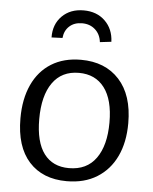

<svg xmlns="http://www.w3.org/2000/svg" viewBox="-54 -803 683 858"><g transform="rotate(5 287.5 -374.5)"><path d="M294 -537Q403 -537 466 -468Q529 -399 529 -273Q529 -187 499 -124Q469 -61 412.5 -26Q356 9 277 9Q169 9 108 -58.5Q47 -126 47 -253Q47 -340 76.5 -404Q106 -468 161.5 -502.5Q217 -537 294 -537ZM290 -478Q213 -478 172 -420Q131 -362 131 -257Q131 -154 170 -102Q209 -50 282 -50Q362 -50 403.5 -108Q445 -166 445 -269Q445 -371 404.5 -424.5Q364 -478 290 -478ZM287 -758Q346 -758 383 -722Q420 -686 422 -629L371 -623Q367 -658 343.5 -679Q320 -700 285 -700Q250 -700 228 -680Q206 -660 203 -627L154 -625Q153 -684 190 -721Q227 -758 287 -758Z"/></g></svg>

Font: Bitter
Style: Regular
Weight: 400
Designer: Sol Matas, and Bitter project Authors
Foundry: Sol Matas
Version: Version 2.001